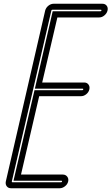

<svg xmlns="http://www.w3.org/2000/svg" viewBox="-20 -812 595 1024"><path d="M298 192H39Q24 192 16 181.5Q8 171 11 156L221 -756Q225 -771 238 -781.5Q251 -792 266 -792H526Q541 -792 549 -781.5Q557 -771 553.5 -756Q550 -741 537 -730Q524 -719 509 -719H286L205 -372H429Q444 -372 452 -361Q460 -350 456.5 -335Q453 -320 440 -309.5Q427 -299 412 -299H189L92 119H315Q330 119 338.5 130Q347 141 343.5 156Q340 171 326.5 181.5Q313 192 298 192ZM259 -760Q255 -760 254 -756L43 156Q42 160 46 160H306Q310 160 311 156Q312 152 308 152H52L164 -331H419Q423 -331 424 -335Q425 -339 421 -339H166L261 -752H516Q520 -752 521 -756Q522 -760 518 -760Z"/></svg>

Font: Soda Fountain
Style: InlineOblique
Weight: 400
Version: Version 1.0